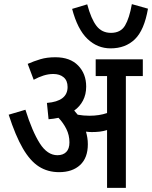

<svg xmlns="http://www.w3.org/2000/svg" viewBox="-20 -909 736 929"><path d="M405 -211Q405 -145 367.5 -110.5Q330 -76 266 -76Q211 -76 168.5 -103Q126 -130 90.5 -191Q55 -252 22 -354L103 -378Q136 -273 172.5 -215.5Q209 -158 258 -158Q285 -158 300.5 -173.5Q316 -189 316 -220Q316 -255 301 -285Q286 -315 263 -339Q240 -334 215 -332L207 -411Q307 -419 307 -488Q307 -519 288 -535Q269 -551 238 -551Q214 -551 190.5 -543.5Q167 -536 143 -523L114 -600Q144 -613 175.5 -622.5Q207 -632 248 -632Q319 -632 358 -592Q397 -552 397 -490Q397 -452 381.5 -422.5Q366 -393 339 -374Q348 -364 356 -354Q383 -349 413 -349Q460 -349 498 -362V-541H443V-622H671V-541H589V0H498V-280Q480 -274 462 -272Q444 -270 424 -270Q412 -270 396 -272Q400 -258 402.5 -243Q405 -228 405 -211ZM696 -867Q678 -763 632.5 -719Q587 -675 515 -675Q451 -675 403 -721Q355 -767 329 -866L402 -888Q421 -817 447 -783.5Q473 -750 517 -750Q564 -750 585 -785.5Q606 -821 618 -889Z"/></svg>

Font: Noto Sans Condensed Medium
Style: Italic
Weight: 500
Width: 3
Italic angle: -12°
Designer: Monotype Design Team
Foundry: Monotype Imaging Inc.
Version: Version 2.013; ttfautohint (v1.8.4.7-5d5b)